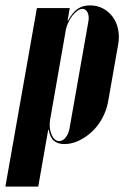

<svg xmlns="http://www.w3.org/2000/svg" viewBox="-73 -525 488 713"><path d="M178 -449H180Q197 -480 216 -492.5Q235 -505 261 -505Q288 -505 309.5 -493.5Q331 -482 345.5 -462.5Q360 -443 365.5 -416.5Q371 -390 366 -361L328 -145Q322 -114 306.5 -85.5Q291 -57 268.5 -36Q246 -15 219.5 -2.5Q193 10 166 10Q142 10 127.5 -2Q113 -14 108 -43H106L69 168H-53L64 -495H186ZM113 -80Q108 -50 118.5 -25.5Q129 -1 147 -1Q160 -1 170.5 -14Q181 -27 185 -47L255 -444Q259 -464 252.5 -478Q246 -492 233 -492Q224 -492 214.5 -485Q205 -478 196.5 -467.5Q188 -457 181.5 -443.5Q175 -430 172 -417Z"/></svg>

Font: Moniqa Black Ita Display
Style: Italic
Weight: 900
Italic angle: -10°
Designer: Rajesh Rajput
Foundry: Rajesh Rajput
Version: Version 1.000